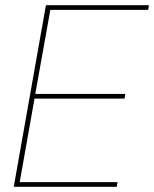

<svg xmlns="http://www.w3.org/2000/svg" viewBox="-20 -720 594 740"><path d="M33 0 157 -700H554L551 -682H174L116 -358H463L460 -340H113L56 -18H433L430 0Z"/></svg>

Font: DM Sans 12pt Thin
Style: Italic
Weight: 250
Italic angle: -10°
Version: Version 4.004;gftools[0.9.30]